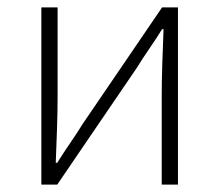

<svg xmlns="http://www.w3.org/2000/svg" viewBox="-20 -500 594 520"><path d="M92 0V-480H136V-240Q136 -201 134.5 -154Q133 -107 131 -59H135Q149 -82 169 -111Q189 -140 203 -163L419 -480H462V0H418V-240Q418 -280 419.5 -326.5Q421 -373 423 -421H419Q405 -398 385 -369Q365 -340 351 -317L135 0Z"/></svg>

Font: CV Source Sans Light
Style: Regular
Weight: 300
Designer: Paul D. Hunt
Foundry: Adobe Systems Incorporated
Version: Version 3.001